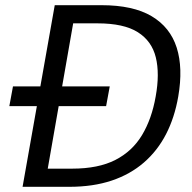

<svg xmlns="http://www.w3.org/2000/svg" viewBox="-20 -720 741 740"><path d="M16 -311 30 -387H403L389 -311ZM67 0 191 -700H371Q493 -700 564.5 -657.5Q636 -615 661 -536.5Q686 -458 667 -348Q653 -267 620 -203Q587 -139 534.5 -93.5Q482 -48 410.5 -24Q339 0 247 0ZM164 -70H258Q359 -70 424.5 -103.5Q490 -137 527.5 -199.5Q565 -262 580 -348Q596 -436 580.5 -499Q565 -562 511 -596Q457 -630 356 -630H262Z"/></svg>

Font: DM Sans 9pt
Style: Italic
Weight: 400
Italic angle: -10°
Designer: Colophon Foundry, Jonny Pinhorn
Foundry: Colophon Foundry
Version: Version 4.004